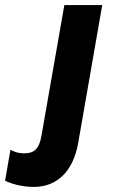

<svg xmlns="http://www.w3.org/2000/svg" viewBox="-124 -540 444 755"><path d="M9 195C100 195 163 134 183 25L278 -520H129L39 -6C30 46 10 63 -29 63C-50 63 -66 58 -83 49L-104 171C-69 187 -29 195 9 195Z"/></svg>

Font: Fixel Display
Style: Bold Italic
Weight: 700
Italic angle: -10°
Designer: AlfaBravo + MacPaw
Foundry: Kyrylo Tkachov, Marchela Mozhyna, Serhii Makarenko, Maria Weinstein, Zakhar Kryvoshyya
Version: Version 1.210;Glyphs 3.2 (3217)